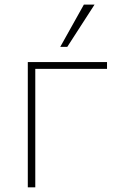

<svg xmlns="http://www.w3.org/2000/svg" viewBox="-20 -806 490 826"><path d="M99.6 -539.1H440.4V-509.8H131.8V0H99.6ZM340.8 -786.1H386.7L269.5 -604.5H239.3Z"/></svg>

Font: Min Sans VF VF
Style: Regular
Weight: 400
Designer: Jinseong-Kim, NotoSansCJK, Nunito
Foundry: Jinseong-Kim
Version: Version 1.420;Glyphs 3.1.2 (3151)